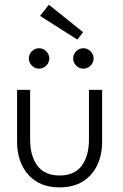

<svg xmlns="http://www.w3.org/2000/svg" viewBox="-20 -800 535 832"><path d="M110.5 -196Q110.5 -124 142.2 -81.8Q174 -39.5 238 -39.5Q302.5 -39.5 334 -81.8Q365.5 -124 365.5 -196V-410.5H422.5V-186Q422.5 -128.5 401 -83.8Q379.5 -39 338.5 -13.5Q297.5 12 238 12Q179 12 138 -13.5Q97 -39 75.5 -83.8Q54 -128.5 54 -186V-410.5H110.5ZM341 -502.5Q323 -502.5 310 -515.8Q297 -529 297 -546.5Q297 -564.5 310 -577.8Q323 -591 341 -591Q359 -591 372.2 -577.8Q385.5 -564.5 385.5 -546.5Q385.5 -528.5 372.2 -515.5Q359 -502.5 341 -502.5ZM149 -502.5Q131 -502.5 118 -515.8Q105 -529 105 -546.5Q105 -564.5 118 -577.8Q131 -591 149 -591Q167 -591 180.2 -577.8Q193.5 -564.5 193.5 -546.5Q193.5 -528.5 180.2 -515.5Q167 -502.5 149 -502.5ZM315 -628.5 153.5 -731 192 -779.5 340 -660.5Z"/></svg>

Font: League Spartan Thin Light
Style: Regular
Weight: 300
Version: Version 2.002